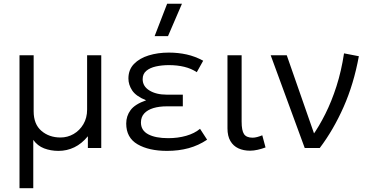

<svg xmlns="http://www.w3.org/2000/svg" viewBox="-20 -774 1933 1004"><path d="M82 210V-485H156V-192Q156 -124.5 196.5 -89.8Q237 -55 296.5 -55Q333 -55 364.8 -73.2Q396.5 -91.5 416 -124.5Q435.5 -157.5 435.5 -201V-485H509.5V0H439.5V-61.5Q407.5 -22.5 368.8 -3.8Q330 15 286 15Q245 15 210.5 1.8Q176 -11.5 154 -42.5V210Z M853.5 15Q758.5 15 699.2 -19.5Q640 -54 640 -128Q640 -167.5 662.8 -198.2Q685.5 -229 744 -249.5Q691 -271 671.2 -301Q651.5 -331 651.5 -363.5Q651.5 -409.5 680.5 -439.5Q709.5 -469.5 757.5 -484.2Q805.5 -499 862.5 -499Q912 -499 956 -489.2Q1000 -479.5 1042.5 -456.5L1009 -396.5Q980.5 -415.5 943.8 -424.5Q907 -433.5 863 -433.5Q826.5 -433.5 795.2 -426.5Q764 -419.5 745 -403.5Q726 -387.5 726 -360Q726 -322.5 761.5 -300.8Q797 -279 852 -279H936V-218H853Q812.5 -218 782 -208.8Q751.5 -199.5 734.2 -180.8Q717 -162 717 -133.5Q717 -92 755 -71.8Q793 -51.5 859.5 -51.5Q910.5 -51.5 954 -64Q997.5 -76.5 1026 -100.5L1063 -43.5Q1018.5 -13.5 966.5 0.8Q914.5 15 853.5 15ZM788.5 -585 854 -754.5H931.5L858.5 -585Z M1287.5 14Q1253.5 14 1226.8 1.8Q1200 -10.5 1184.8 -36.5Q1169.5 -62.5 1169.5 -103V-485H1243.5V-138.5Q1243.5 -91 1256.2 -72.5Q1269 -54 1301 -54Q1312 -54 1325 -57.5Q1338 -61 1351.5 -66.5L1368.5 -3Q1348.5 4.5 1327.5 9.2Q1306.5 14 1287.5 14Z M1573.5 0 1395.5 -485H1479.5L1632.5 -46.5L1613 -63Q1648.5 -113 1681.2 -178.2Q1714 -243.5 1739.5 -323Q1765 -402.5 1779 -495L1856.5 -480Q1830 -335 1776.8 -214.8Q1723.5 -94.5 1652 0Z"/></svg>

Font: Geologica Roman ExtraLight
Style: Regular
Weight: 250
Designer: Sindre Bremnes, Frode Helland
Foundry: Monokrom Skriftforlag AS
Version: Version 1.010;gftools[0.9.28]